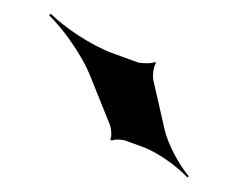

<svg xmlns="http://www.w3.org/2000/svg" viewBox="-90 -864 470 373"><g transform="rotate(20 145.0 -677.0)"><path d="M245 -648 194 -727C189 -734 184 -755 187 -761L184 -762C180 -757 160 -750 152 -750H102C55 -750 -6 -766 -38 -781L-40 -777C-8 -763 45 -728 76 -693L145 -616C149 -611 156 -596 154 -591L158 -590C160 -594 176 -599 182 -599H218C252 -599 297 -585 320 -573L322 -576C299 -589 263 -619 245 -648Z"/></g></svg>

Font: Asimov
Style: Edge
Weight: 500
Designer: Google
Version: Version 2.000980: 2014